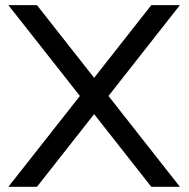

<svg xmlns="http://www.w3.org/2000/svg" viewBox="-20 -718 728 738"><path d="M287.1 -349.1 12.2 -698.2H122.1L341.8 -418.9L561.5 -698.2H671.4L397 -349.1L671.4 0H561.5L341.8 -279.3L122.1 0H12.2Z"/></svg>

Font: Voltera
Style: Regular
Weight: 400
Designer: Bernd Montag
Version: Version 1.301